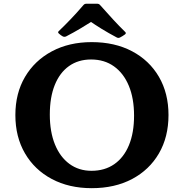

<svg xmlns="http://www.w3.org/2000/svg" viewBox="-20 -985 975 1018"><path d="M466.3 12.7Q346.1 12.7 254.7 -35.9Q163.3 -84.5 112.4 -171.9Q61.5 -259.3 61.5 -374.9Q61.5 -490.4 112.6 -577.2Q163.7 -664 255 -712.8Q346.4 -761.7 466.3 -761.7Q588.4 -761.7 680.1 -713.3Q771.9 -664.8 822.7 -577.6Q873.4 -490.3 873.4 -375.1Q873.4 -258.8 822.6 -171.5Q771.7 -84.2 680.3 -35.8Q588.9 12.7 466.3 12.7ZM465 -79.4Q535.5 -79.4 586 -114.6Q636.6 -149.8 663.7 -215.3Q690.8 -280.9 690.8 -371.6Q690.8 -463.4 663.1 -530Q635.4 -596.7 584.4 -633.1Q533.4 -669.6 462.9 -669.6Q395 -669.6 345.8 -634.6Q296.6 -599.6 270.4 -534.4Q244.1 -469.2 244.1 -377.3Q244.1 -286.3 271.2 -219.5Q298.2 -152.8 348 -116.1Q397.9 -79.4 465 -79.4ZM292.2 -807.1Q284.3 -813.7 291.8 -820.3Q322.3 -849.3 355.4 -883.9Q388.4 -918.4 422 -957.6Q427.9 -965.2 438 -965.2H495.2Q505.3 -965.2 511.2 -957.6Q545.8 -918.4 579.4 -882Q613 -845.6 643.4 -816Q650.9 -809.4 643 -802.8Q637.1 -797.9 630.1 -794Q623.1 -790.2 616.6 -786.4Q608 -781.6 599 -786.4Q555.3 -809.6 519.4 -831.7Q483.4 -853.9 450.2 -877H476.3Q444.4 -856.7 408.1 -835Q371.8 -813.3 331.3 -792.3Q322.7 -787.9 313.7 -791.5Q308.4 -794.7 302.7 -798.4Q297.1 -802.2 292.2 -807.1Z"/></svg>

Font: Hahmlet
Style: Regular
Weight: 400
Designer: Minjoo Ham & Mark Frömberg
Foundry: hypertype
Version: Version 1.002